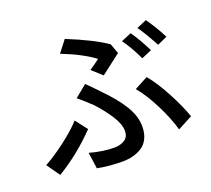

<svg xmlns="http://www.w3.org/2000/svg" viewBox="-135 -946 1269 1157"><g transform="rotate(-20 500.0 -367.5)"><path d="M707 -643.6 772.5 -670.9Q814.5 -610.4 852.5 -533.2L787.1 -504.9Q749 -585.9 707 -643.6ZM821.3 -686.5 885.7 -713.9Q937.5 -638.7 967.8 -577.1L904.3 -548.8Q851.6 -646.5 821.3 -686.5ZM533.2 -487.3 468.8 -545.9Q500 -565.4 535.2 -592.8Q460 -649.4 330.1 -700.2L387.7 -774.4Q549.8 -709 636.7 -649.4L660.2 -585ZM302.7 24.4 288.1 -80.1Q372.1 -56.6 445.3 -56.6Q485.4 -56.6 512.2 -74.2Q539.1 -91.8 539.1 -130.9Q539.1 -173.8 502 -231Q464.8 -288.1 418 -337.9Q368.2 -385.7 333 -414.1L410.2 -477.5Q460.9 -426.8 485.4 -400.4Q565.4 -319.3 606 -252Q646.5 -184.6 646.5 -120.1Q646.5 -75.2 630.4 -42.5Q614.3 -9.8 586.4 7.3Q558.6 24.4 528.3 31.7Q498 39.1 463.9 39.1Q378.9 39.1 302.7 24.4ZM943.4 -76.2 848.6 -26.4Q828.1 -101.6 781.7 -193.8Q735.4 -286.1 686.5 -343.8L772.5 -389.6Q820.3 -333 869.6 -240.2Q918.9 -147.5 943.4 -76.2ZM275.4 -292 334 -215.8Q215.8 -93.8 82 -13.7L22.5 -97.7Q85 -131.8 158.7 -188Q232.4 -244.1 275.4 -292Z"/></g></svg>

Font: Gen Shin Gothic Medium
Style: Regular
Weight: 500
Designer: [Source Han Sans]
Ryoko NISHIZUKA  (kana & ideographs); Paul D. Hunt (Latin, Greek & Cyrillic); Wenlong ZHANG  (bopomofo
Version: Version 1.002.20150607